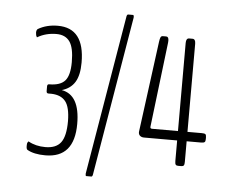

<svg xmlns="http://www.w3.org/2000/svg" viewBox="-51 -843 1016 844"><g transform="rotate(5 456.5 -421.0)"><path d="M252.4 -552.7Q252.4 -616.2 233.2 -643.1Q213.9 -669.9 174.8 -669.9Q128.4 -669.9 91.3 -648.4Q90.3 -647.9 89.8 -647.9Q89.4 -648.4 88.9 -650.9Q87.4 -650.9 85.9 -657.5Q84.5 -664.1 84.5 -668Q84.5 -680.2 90.8 -684.6Q128.4 -706.5 177.7 -706.5Q295.4 -706.5 295.4 -554.2Q295.4 -498.5 276.6 -468Q257.8 -437.5 219.2 -426.3Q299.8 -412.1 299.8 -284.2Q299.8 -134.3 171.9 -134.3Q121.1 -134.3 91.8 -151.4Q86.9 -154.8 86.9 -167.5Q86.9 -185.5 91.3 -185.5Q92.3 -190.4 94.2 -188.5Q126 -170.4 168.9 -170.4Q216.3 -170.4 237.3 -198.5Q258.3 -226.6 258.3 -292.5Q257.8 -354 237.8 -379.4Q217.8 -404.8 175.8 -406.2H161.6Q153.3 -406.2 153.3 -416.5V-437Q153.3 -446.8 161.6 -446.8Q210.9 -446.8 231.7 -470.7Q252.4 -494.6 252.4 -552.7ZM358.9 -59.1Q356 -59.1 356 -68.4Q356 -70.8 356.4 -72.3L473.6 -769.5Q475.1 -782.7 481 -782.7H502.9Q504.9 -782.7 505.9 -778.3Q506.8 -773.9 505.9 -769.5L388.7 -72.3Q387.2 -59.1 381.8 -59.1ZM757.3 -139.2Q750 -139.2 746.8 -143.3Q743.7 -147.5 743.7 -159.2V-250H597.7Q586.9 -250 580.1 -255.6Q573.2 -261.2 573.2 -271.5Q573.2 -274.4 573.7 -276.4L626.5 -674.8Q628.4 -689 631.3 -695.1Q634.3 -701.2 641.1 -701.2H656.2Q667 -701.2 667 -683.6Q667 -677.2 666.5 -674.8L621.6 -300.8Q620.1 -291.5 628.9 -291.5Q628.9 -291.5 743.7 -291.5V-680.2Q743.7 -701.2 757.3 -701.2H772Q785.6 -701.2 785.6 -680.2V-291.5H848.6Q860.4 -291.5 864.5 -288.6Q868.7 -285.6 868.7 -275.4V-266.6Q868.7 -256.3 864.5 -253.2Q860.4 -250 848.6 -250H785.6V-159.2Q785.6 -147.5 782.5 -143.3Q779.3 -139.2 772 -139.2Z"/></g></svg>

Font: BenchNine Light
Style: Regular
Weight: 300
Version: Version 1 ; ttfautohint (v0.92.18-e454-dirty) -l 8 -r 50 -G 